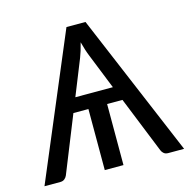

<svg xmlns="http://www.w3.org/2000/svg" viewBox="-97 -737 824 832"><g transform="rotate(-15 315.0 -321.0)"><path d="M628.4 0H557.1Q545.4 0 538.1 -5.9Q530.8 -11.7 527.3 -20.5L425.3 -273.9H356.4V0H272.5V-273.9H205.1L103.5 -21Q100.1 -12.7 92.5 -6.3Q85 0 73.2 0H2L272.5 -641.6H357.9ZM231 -337.9H399.4L335.9 -496.6Q330.6 -509.3 325.2 -526.1Q319.8 -543 314.9 -562Q310.1 -542.5 304.9 -525.9Q299.8 -509.3 294.9 -497.1Z"/></g></svg>

Font: Carlito
Style: Regular
Weight: 400
Designer: Lukasz Dziedzic
Foundry: tyPoland Lukasz Dziedzic
Version: Version 1.104